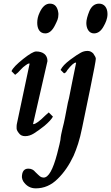

<svg xmlns="http://www.w3.org/2000/svg" viewBox="-20 -711 609 1052"><path d="M178 -429C165 -429 141 -415 107 -388C72 -360 50 -338 43 -321L63 -301C81 -315 76 -311 94 -330C102 -339 111 -347 120 -353C126 -357 133 -363 139 -363H142V-361L73 -35C72 -30 71 -25 71 -20V-7C71 -1 75 8 83 18C91 30 103 35 118 35C134 35 150 30 166 20C183 9 202 -4 223 -21C248 -42 263 -59 270 -72L247 -95L229 -79C197 -47 175 -31 163 -31H161L240 -376V-377C240 -410 216 -429 178 -429ZM228 -528C249 -528 267 -543 282 -574C293 -597 300 -608 300 -632C300 -636 300 -641 299 -644L297 -654C290 -679 276 -691 253 -691C231 -691 212 -675 197 -642C188 -623 184 -605 184 -586C184 -554 197 -528 228 -528ZM397 -365 396 -362 393 -347C386 -315 366 -213 358 -173L352 -149C347 -123 341 -93 336 -66C330 -30 314 16 311 56C310 64 304 89 293 132C270 219 246 262 219 262C212 262 206 260 200 256C194 251 185 243 174 232C164 219 151 213 135 213C112 213 100 229 100 260C101 268 103 275 107 282C124 308 147 321 176 321C221 321 261 304 296 269C330 236 359 194 383 143C401 101 416 59 430 -11C439 -52 453 -124 474 -224C495 -326 505 -380 505 -389C505 -396 500 -405 491 -418C482 -427 472 -432 460 -432C447 -432 434 -429 422 -422C410 -416 391 -403 365 -384C335 -361 322 -347 312 -328L331 -309L337 -312C338 -313 339 -314 340 -314C344 -318 346 -322 349 -327C370 -354 386 -368 395 -368H396C397 -367 397 -366 397 -365ZM523 -691C500 -691 482 -678 470 -651C459 -624 453 -602 453 -585C453 -555 467 -528 495 -528C517 -528 535 -542 549 -569C558 -585 569 -608 569 -634C569 -668 552 -691 523 -691Z"/></svg>

Font: fbb
Style: Bold Italic
Weight: 700
Italic angle: -12°
Designer: David J. Perry, Michael Sharpe
Version: Version 0.991